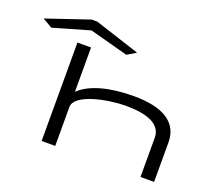

<svg xmlns="http://www.w3.org/2000/svg" viewBox="-261 -1026 1395 1219"><g transform="rotate(20 436.5 -416.5)"><path d="M-61 -697 185 -768 445 -698 505 -734 200 -833H162L-127 -735ZM127 0H219V-263C219 -352 436 -393 553 -393C692 -393 795 -360 795 -265V0H887V-267C887 -405 773 -468 583 -468C421 -468 291 -435 219 -366V-665H127Z"/></g></svg>

Font: Inconsolata UltraExpanded
Style: Regular
Weight: 400
Width: 9
Monospace: yes
Designer: Raph Levien, Cyreal, Brenton Simpson
Foundry: Raph Levien, Cyreal, Google
Version: Version 3.100